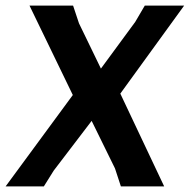

<svg xmlns="http://www.w3.org/2000/svg" viewBox="-27 -663 675 683"><path d="M628 -643 401 -330 557 0H403L382 -64L299 -233L164 -56L129 0H-7L232 -325L78 -643H233L254 -580L332 -419L454 -585L488 -643Z"/></svg>

Font: Alegreya Sans SC
Style: Bold Italic
Weight: 700
Italic angle: -7°
Designer: Juan Pablo del Peral
Foundry: Huerta Tipografica
Version: Version 2.007